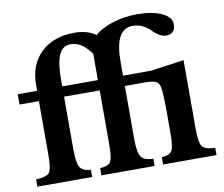

<svg xmlns="http://www.w3.org/2000/svg" viewBox="-87 -938 1219 1045"><g transform="rotate(-10 522.0 -415.0)"><path d="M940 -540V-164Q940 -85 955 -63.5Q970 -42 1027 -40V0H732V-40Q776 -43 788.5 -65Q801 -87 801 -157V-269Q801 -384 794 -416Q789 -441 771.5 -449Q754 -457 708 -457H601V-166Q601 -91 617.5 -66Q634 -41 685 -40V0H391V-40Q437 -42 449.5 -63Q462 -84 462 -158V-457H265V-166Q265 -92 280 -67Q295 -42 340 -40V0H37V-40Q96 -43 111 -62.5Q126 -82 126 -158V-457H19V-514H126V-546Q126 -658 195 -724Q264 -790 381 -790Q450 -790 498 -757Q535 -790 599.5 -810Q664 -830 732 -830Q818 -830 870 -805.5Q922 -781 922 -741Q922 -715 908 -701.5Q894 -688 872 -688Q837 -688 797 -728Q753 -772 698 -772Q601 -772 601 -592V-514H757ZM265 -514H462V-660Q431 -701 405 -716.5Q379 -732 349 -732Q304 -732 284.5 -687Q265 -642 265 -552Z"/></g></svg>

Font: Libre Baskerville
Style: Bold
Weight: 700
Designer: Pablo Impallari, Rodrigo Fuenzalida
Foundry: Pablo Impallari, Rodrigo Fuenzalida
Version: Version 1.000